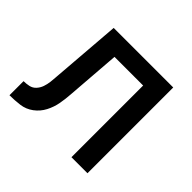

<svg xmlns="http://www.w3.org/2000/svg" viewBox="-131 -684 839 839"><g transform="rotate(45 288.0 -265.0)"><path d="M19 0Q50 0 81.5 -4Q113 -8 138.5 -27Q164 -46 178.5 -74Q193 -102 198.5 -132.5Q204 -163 206 -195L225 -443H402V0H501V-530H133L107 -201V-200Q106 -184 104 -167.5Q102 -151 96.5 -135Q91 -119 79.5 -106.5Q68 -94 51.5 -90.5Q35 -87 19 -87Z"/></g></svg>

Font: Iosevka Sparkle Medium
Style: Regular
Weight: 500
Designer: Belleve Invis
Foundry: Belleve Invis
Version: Version 4.5.0; ttfautohint (v1.8.3)